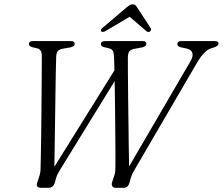

<svg xmlns="http://www.w3.org/2000/svg" viewBox="-20 -896 1063 916"><path d="M826 -685.5Q826 -700 845 -700H1005.5Q1023 -700 1022.5 -687.5Q1022.5 -677 1000.5 -669.5L985.5 -665Q953.5 -654 919.5 -596L624 -89.5Q618 -79.5 613.2 -70.2Q608.5 -61 604.5 -48.5L597.5 -23.5Q590.5 0 570.5 0H531.5Q520.5 0 515.8 -7.8Q511 -15.5 515.5 -29L525 -58Q529 -69 529.8 -78.2Q530.5 -87.5 530.5 -98Q531 -117 530.8 -162.8Q530.5 -208.5 530 -268.2Q529.5 -328 528.8 -391.2Q528 -454.5 527 -509L271.5 -94Q263 -80.5 257.8 -71Q252.5 -61.5 248.5 -49.5L241.5 -24Q233.5 0 211 0H177Q148 0 158.5 -27.5L167.5 -55Q171 -65 172.2 -74.5Q173.5 -84 173.5 -97Q174 -111 174.8 -147.5Q175.5 -184 176.2 -234.5Q177 -285 177.5 -341.5Q178 -398 178.5 -453Q179 -508 179.2 -554Q179.5 -600 179.5 -629Q179.5 -660.5 157.5 -665.5L137 -670Q118 -674.5 118 -685.5Q118 -700 136 -700H319.5Q336.5 -700 336.5 -687Q336.5 -674.5 316 -670L278.5 -663.5Q262.5 -660.5 255.5 -651.8Q248.5 -643 248 -623.5Q247 -597.5 246.2 -550.5Q245.5 -503.5 244.5 -444.8Q243.5 -386 242.8 -323.5Q242 -261 241 -203Q240 -145 239.5 -100.5L526 -560.5Q525 -604 524 -626Q523 -644.5 518 -653.5Q513 -662.5 500 -665.5L475 -671.5Q461.5 -675 461.5 -685Q461.5 -700 481.5 -700H661.5Q678 -700 678 -687.5Q678 -675.5 661 -670.5L618.5 -662.5Q602.5 -659.5 596.2 -650Q590 -640.5 590 -619.5Q590 -598 590.2 -551Q590.5 -504 591.2 -443Q592 -382 592.8 -317.8Q593.5 -253.5 594.2 -196.5Q595 -139.5 596 -102L888.5 -603.5Q902 -626 898 -642.2Q894 -658.5 872.5 -664L842 -670.5Q826 -674.5 826 -685.5ZM695 -745.5Q686.5 -740 677 -748.5L598.5 -816L484.5 -748.5Q469.5 -740 463.5 -746Q457 -753 469 -763L582.5 -859.5Q591.5 -867 598.2 -871.2Q605 -875.5 613 -875.5Q621 -875.5 625.8 -871.2Q630.5 -867 635 -859.5L698.5 -762.5Q702 -757.5 700.2 -752.8Q698.5 -748 695 -745.5Z"/></svg>

Font: Fraunces 72pt Soft Light
Style: Italic
Weight: 300
Italic angle: -16°
Version: Version 1.000;[b76b70a41]